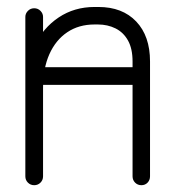

<svg xmlns="http://www.w3.org/2000/svg" viewBox="-20 -533 497 553"><path d="M104 -25.1Q104 -14.4 96.6 -7Q89.2 0.4 78.5 0.4Q67.8 0.4 60.4 -7Q53 -14.4 53 -25.1V-484.4Q53 -494.1 60.4 -501.7Q67.8 -509.2 78.5 -509.2Q89.2 -509.2 96.6 -501.7Q104 -494.1 104 -484.4ZM104 -279.9Q104 -269.1 96.6 -261.8Q89.2 -254.4 78.5 -254.4Q67.8 -254.4 60.4 -261.8Q53 -269.1 53 -279.9Q53 -347.4 78.6 -400.2Q104.2 -453 149.2 -482.9Q194.2 -512.9 252.2 -512.9H263.6Q332.5 -512.9 372.3 -471.1Q412.1 -429.2 412.1 -356.1V-25.1Q412.1 -14.4 405.1 -7Q398 0.4 387.2 0.4Q376.5 0.4 369.1 -7Q361.8 -14.4 361.8 -25.1V-356.1Q361.8 -392.5 348.8 -416.1Q335.8 -439.6 312.9 -451.1Q290 -462.5 262.1 -462.5H252.2Q206.9 -462.5 173.7 -440.1Q140.5 -417.8 122.2 -376.9Q104 -336.1 104 -279.9ZM387.2 -339.5Q398 -339.5 405.1 -331.9Q412.1 -324.4 412.1 -314Q412.1 -303.2 405.1 -295.9Q398 -288.5 387.2 -288.5H82.5Q71.8 -288.5 64.4 -295.9Q57 -303.2 57 -314Q57 -324.4 64.4 -331.9Q71.8 -339.5 82.5 -339.5Z"/></svg>

Font: Libertine-Super Thin
Style: Regular
Weight: 100
Designer: Bastien Sozeau
Foundry: NBR — Bastien Sozeau
Version: Version 2.003;gftools[0.9.33]